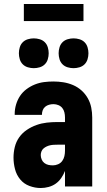

<svg xmlns="http://www.w3.org/2000/svg" viewBox="-20 -938 540 966"><path d="M185 8Q156 8 128 -2.5Q100 -13 81.5 -35.5Q63 -58 55.5 -87Q48 -116 48 -145Q48 -172 54.5 -198.5Q61 -225 76.5 -247Q92 -269 115 -284.5Q138 -300 163.5 -309Q189 -318 215.5 -321Q242 -324 269 -324H307V-347Q307 -360 304 -372.5Q301 -385 293.5 -394.5Q286 -404 274 -409Q262 -414 249 -414Q238 -414 227 -411Q216 -408 207.5 -401Q199 -394 195 -383.5Q191 -373 191 -362V-360H54V-366Q54 -389 61 -412.5Q68 -436 81 -455.5Q94 -475 113.5 -489.5Q133 -504 155.5 -513Q178 -522 201.5 -525Q225 -528 249 -528Q274 -528 299 -524Q324 -520 347.5 -510Q371 -500 390 -483Q409 -466 421.5 -444Q434 -422 439 -397Q444 -372 444 -347V0H307V-78Q300 -60 288.5 -43Q277 -26 261 -14.5Q245 -3 225 2.5Q205 8 185 8ZM246 -106Q259 -106 272 -111.5Q285 -117 293 -128Q301 -139 304 -152.5Q307 -166 307 -180V-210H269Q260 -210 250.5 -209.5Q241 -209 232 -207Q223 -205 214.5 -201Q206 -197 199 -191Q192 -185 188.5 -176Q185 -167 185 -158Q185 -147 189.5 -136Q194 -125 203 -118Q212 -111 223 -108.5Q234 -106 246 -106ZM350 -595Q335 -595 320 -599.5Q305 -604 294.5 -614.5Q284 -625 279.5 -640Q275 -655 275 -670Q275 -685 279.5 -700Q284 -715 294.5 -725.5Q305 -736 320 -740.5Q335 -745 350 -745Q365 -745 380 -740.5Q395 -736 405.5 -725.5Q416 -715 420.5 -700Q425 -685 425 -670Q425 -655 420.5 -640Q416 -625 405.5 -614.5Q395 -604 380 -599.5Q365 -595 350 -595ZM150 -595Q135 -595 120 -599.5Q105 -604 94.5 -614.5Q84 -625 79.5 -640Q75 -655 75 -670Q75 -685 79.5 -700Q84 -715 94.5 -725.5Q105 -736 120 -740.5Q135 -745 150 -745Q165 -745 180 -740.5Q195 -736 205.5 -725.5Q216 -715 220.5 -700Q225 -685 225 -670Q225 -655 220.5 -640Q216 -625 205.5 -614.5Q195 -604 180 -599.5Q165 -595 150 -595ZM100 -832V-918H400V-832Z"/></svg>

Font: Iosevka Heavy
Style: Regular
Weight: 900
Monospace: yes
Designer: Belleve Invis
Foundry: Belleve Invis
Version: Version 32.5.0; ttfautohint (v1.8.4)